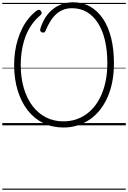

<svg xmlns="http://www.w3.org/2000/svg" viewBox="-20 -1100 1124 1685"><path d="M537 19Q439 19 359.5 -20Q280 -59 223 -132Q166 -205 135 -306.5Q104 -408 104 -532Q104 -590 112 -645.5Q120 -701 136 -753Q152 -805 175 -851Q198 -897 229 -935.5Q260 -974 297 -1003Q311 -1014 320.5 -1014Q330 -1014 339 -1003Q347 -993 345.5 -983.5Q344 -974 334 -966Q301 -939 274 -905Q247 -871 226 -830Q205 -789 191 -742Q177 -695 169.5 -642Q162 -589 162 -530Q162 -418 189 -326.5Q216 -235 265.5 -170Q315 -105 383.5 -70Q452 -35 537 -35Q595 -35 645.5 -51.5Q696 -68 739 -99Q782 -130 816 -175Q850 -220 873.5 -276.5Q897 -333 909.5 -400.5Q922 -468 922 -544Q922 -657 901 -746Q880 -835 839.5 -898Q799 -961 742 -994.5Q685 -1028 612 -1028Q572 -1028 538 -1015.5Q504 -1003 475.5 -978Q447 -953 423.5 -916Q400 -879 379 -829Q375 -817 365.5 -814.5Q356 -812 344 -818Q335 -823 333 -831.5Q331 -840 336 -854Q353 -908 380.5 -949.5Q408 -991 444.5 -1020Q481 -1049 525.5 -1064.5Q570 -1080 622 -1080Q705 -1080 771 -1042.5Q837 -1005 884 -935Q931 -865 955.5 -766Q980 -667 980 -544Q980 -460 966 -385.5Q952 -311 924.5 -248.5Q897 -186 858 -136.5Q819 -87 769.5 -52.5Q720 -18 661.5 0.5Q603 19 537 19ZM0 555H1084V565H0ZM0 -20H1084V0H0ZM0 -505H1084V-500H0ZM0 -1075H1084V-1065H0Z"/></svg>

Font: Playwrite AR Guides
Style: Regular
Weight: 400
Designer: Veronika Burian, José Scaglione
Foundry: TypeTogether
Version: Version 1.003